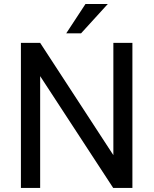

<svg xmlns="http://www.w3.org/2000/svg" viewBox="-20 -921 753 941"><path d="M628.9 0H534.7L176.8 -547.9V0H82.5V-710.9H176.8L535.6 -160.6V-710.9H628.9ZM398.9 -901.4H508.3L377.4 -757.8H304.7Z"/></svg>

Font: Roboto-ThirdPerson-AD3FC
Style: ThirdPerson-AD3FC
Weight: 400
Designer: Google
Version: Version 2.137; 2017